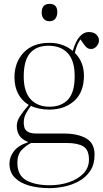

<svg xmlns="http://www.w3.org/2000/svg" viewBox="-20 -745 535 995"><path d="M237 230Q179 230 132 217Q85 204 57 176Q29 148 29 103Q29 68 52.5 38Q76 8 124 -7V-10Q94 -22 80.5 -42.5Q67 -63 67 -92Q67 -117 83.5 -142.5Q100 -168 128 -200V-202Q94 -222 74.5 -258.5Q55 -295 55 -344Q55 -422 102.5 -472.5Q150 -523 236 -523Q273 -523 303.5 -512Q334 -501 357 -481Q372 -532 393 -555.5Q414 -579 439 -579Q467 -579 480 -565Q493 -551 493 -537Q493 -519 480.5 -505Q468 -491 452 -491Q441 -491 433 -496Q425 -501 415 -515L397 -541Q386 -526 379 -508.5Q372 -491 368 -471Q415 -424 415 -353Q415 -267 364.5 -222Q314 -177 235 -177Q208 -177 184 -182Q160 -187 140 -196Q129 -182 116 -159.5Q103 -137 103 -109Q103 -97 106.5 -84Q110 -71 124.5 -62Q139 -53 171 -53H310Q383 -53 426.5 -28Q470 -3 470 56Q470 108 447 141.5Q424 175 388 194.5Q352 214 312 222Q272 230 237 230ZM236 -192Q298 -192 332.5 -229Q367 -266 367 -350Q367 -430 331.5 -469Q296 -508 230 -508Q170 -508 136.5 -470.5Q103 -433 103 -348Q103 -269 139 -230.5Q175 -192 236 -192ZM238 215Q291 215 337 199.5Q383 184 412 154.5Q441 125 441 82Q441 31 411.5 13.5Q382 -4 326 -4H141Q113 10 91.5 33.5Q70 57 70 98Q70 164 116.5 189.5Q163 215 238 215ZM236 -635Q217 -635 206.5 -647.5Q196 -660 196 -679Q196 -725 237 -725Q277 -725 277 -682Q277 -662 267 -648.5Q257 -635 236 -635Z"/></svg>

Font: Display Extralight
Style: Regular
Weight: 200
Designer: Latin by Veronika Burian and Jose Scaglione. Greek by Irene Vlachou. Cyrillic by Vera Evstafieva.
Foundry: TypeTogether
Version: Version 3.002